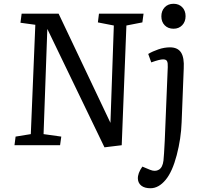

<svg xmlns="http://www.w3.org/2000/svg" viewBox="-20 -773 1085 1022"><path d="M903.8 -752.9Q932.1 -752.9 950 -734.6Q967.8 -716.3 967.8 -687Q967.8 -657.7 950 -638.9Q932.1 -620.1 903.8 -620.1Q874.5 -620.1 856.7 -638.4Q838.9 -656.7 838.9 -686Q838.9 -715.3 856.7 -734.1Q874.5 -752.9 903.8 -752.9ZM567.9 -119.1 585.9 -637.2 501 -653.8 506.8 -700.2H744.1L737.8 -653.8L652.8 -637.2L627.9 0L536.1 11.2L231.9 -619.1L211.9 -59.1L306.2 -45.9L299.8 0H57.1L63 -45.9L144 -59.1L168 -641.1L88.9 -651.9L95.2 -700.2H292ZM946.8 -122.1Q943.8 -35.6 920.7 52.7Q897.5 141.1 861.8 184.1Q824.7 229 780.8 229Q750 229 732.7 215.6Q715.3 202.1 713.9 179.2Q712.4 149.4 737.8 113.8L778.8 130.9Q806.2 142.1 825.9 130.1Q845.7 118.2 850.1 82Q853 55.7 856.9 -22.9L873 -416Q874 -438 869.1 -447.5Q864.3 -457 848.1 -457Q829.6 -457 785.2 -440.9L769 -485.8Q791.5 -499.5 823.2 -510.3Q855 -521 884.8 -521Q925.8 -521 943.6 -493.7Q961.4 -466.3 958 -408.2Z"/></svg>

Font: Literata Book
Style: Italic
Weight: 400
Italic angle: -3°
Designer: Latin by Veronika Burian and Jose Scaglione. Greek by Irene Vlachou. Cyrillic by Vera Evstafieva
Foundry: TypeTogether
Version: Version 1.003;PS 001.003;hotconv 1.0.88;makeotf.lib2.5.64775